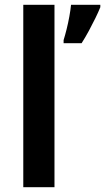

<svg xmlns="http://www.w3.org/2000/svg" viewBox="-20 -780 438 800"><path d="M207 0H77V-760H207ZM398 -750Q390 -730 377.5 -704.5Q365 -679 350.5 -652Q336 -625 320 -600H245V-613Q251 -632 257.5 -658Q264 -684 269 -711.5Q274 -739 276 -760H398Z"/></svg>

Font: Noto Sans Syriac Eastern SemiBold
Style: Regular
Weight: 600
Designer: Patrick Giasson and the Monotype Design Team
Foundry: Monotype Imaging Inc.
Version: Version 3.001